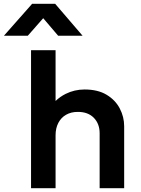

<svg xmlns="http://www.w3.org/2000/svg" viewBox="-88 -982 736 1002"><path d="M74 0V-720H202V-455Q225.5 -477.5 254.5 -492Q300.5 -515 353.5 -515Q422.5 -515 468.2 -487.5Q514 -460 537 -416Q560 -372 560 -323V0H432V-286.5Q432 -336 401.8 -367Q371.5 -398 319 -398Q318 -398 317 -398Q283 -398 257 -383.2Q231 -368.5 216.5 -340.8Q202 -313 202 -276V0ZM-67.5 -795.5 79.5 -962H200L343 -795.5H215.5L137.5 -887L57 -795.5Z"/></svg>

Font: Geologica EX Med
Style: Regular
Weight: 500
Designer: Sindre Bremnes, Frode Helland
Foundry: Monokrom Skriftforlag AS
Version: Version 1.010;gftools[0.9.28]